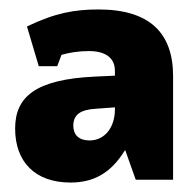

<svg xmlns="http://www.w3.org/2000/svg" viewBox="-20 -742 413 406"><path d="M129 -356C177 -356 214 -375 244 -424H245L267 -362H346V-581C346 -671 298 -722 188 -722C139 -722 97 -715 37 -686L62 -602H101L110 -626C127 -631 147 -634 168 -634C204 -634 223 -619 223 -592V-582L180 -580C56 -574 12 -538 12 -470C12 -400 54 -356 129 -356ZM169 -445C147 -445 135 -457 135 -476C135 -501 152 -510 182 -512L223 -515V-511C223 -473 202 -445 169 -445Z"/></svg>

Font: Frost ExtraBold
Style: Regular
Weight: 800
Designer: Lee Frost
Foundry: Lee Frost for Ice Communication Norge AS
Version: Version 2.011;hotconv 1.0.107;makeotfexe 2.5.65593